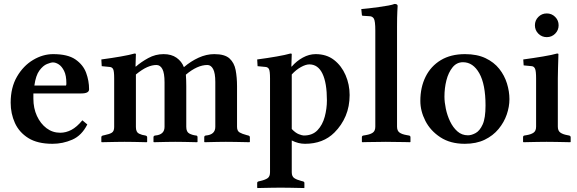

<svg xmlns="http://www.w3.org/2000/svg" viewBox="-20 -718 2919 972"><path d="M397 -109 422 -88Q394 -32 346 -11Q298 10 246 10Q170 10 123.5 -19Q77 -48 55.5 -95.5Q34 -143 34 -198Q34 -275 66 -330Q98 -385 147.5 -414.5Q197 -444 249 -444Q323 -444 362 -417Q401 -390 416 -349.5Q431 -309 431 -266Q431 -245 392 -245H149V-219Q149 -170 167 -131Q185 -92 215.5 -69Q246 -46 285 -46Q314 -46 341.5 -60.5Q369 -75 397 -109ZM154 -285H314Q316 -287 316 -296Q316 -336 304.5 -359Q293 -382 277.5 -392Q262 -402 248 -402Q238 -402 218 -394Q198 -386 179.5 -361Q161 -336 154 -285Z M666 -381H668Q694 -404 730.5 -424Q767 -444 808 -444Q848 -444 874 -425.5Q900 -407 911 -378Q946 -408 985.5 -426Q1025 -444 1065 -444Q1118 -444 1142 -422Q1166 -400 1173 -363Q1180 -326 1180 -281V-76Q1180 -55 1193 -47.5Q1206 -40 1229 -34L1237 -32Q1245 -30 1245 -23V0L1243 2Q1243 2 1221 1.5Q1199 1 1171 0.5Q1143 0 1123 0Q1106 0 1080.5 0.5Q1055 1 1035.5 1.5Q1016 2 1016 2L1014 0V-23Q1014 -31 1022 -32Q1070 -36 1070 -76V-303Q1070 -348 1059 -368.5Q1048 -389 1030 -389Q979 -389 921 -340Q922 -330 922.5 -311.5Q923 -293 923 -282V-76Q923 -50 938.5 -42Q954 -34 972 -32Q980 -32 980 -23V0L978 2Q978 2 958.5 1.5Q939 1 913 0.5Q887 0 867 0Q849 0 823.5 0.5Q798 1 778.5 1.5Q759 2 759 2L757 0V-23Q757 -31 766 -32Q813 -36 813 -76V-301Q813 -348 802 -368.5Q791 -389 772 -389Q750 -389 725 -378Q700 -367 668 -341V-75Q668 -49 683.5 -41.5Q699 -34 716 -32Q725 -30 725 -23V0L723 2Q723 2 703.5 1.5Q684 1 657.5 0.5Q631 0 611 0Q594 0 566 0.5Q538 1 516.5 1.5Q495 2 495 2L493 0V-23Q493 -30 501 -32L510 -34Q535 -39 546.5 -46.5Q558 -54 558 -75V-321Q558 -359 552.5 -368.5Q547 -378 536 -379L495 -383L493 -417Q546 -424 591.5 -432Q637 -440 661 -447Q663 -447 665.5 -446.5Q668 -446 668 -444Z M1457 -381Q1481 -409 1513 -426.5Q1545 -444 1578 -444Q1633 -444 1671 -414.5Q1709 -385 1729.5 -337.5Q1750 -290 1750 -237Q1750 -179 1730 -131.5Q1710 -84 1673 -47Q1616 10 1524 10Q1490 10 1457 -7V154Q1457 175 1469.5 183.5Q1482 192 1505 198L1513 200Q1521 202 1521 208V232L1520 234Q1520 234 1498 233.5Q1476 233 1448 232.5Q1420 232 1400 232Q1382 232 1354.5 232.5Q1327 233 1305.5 233.5Q1284 234 1284 234L1282 232V208Q1282 202 1290 200L1299 198Q1324 192 1335.5 183.5Q1347 175 1347 154V-321Q1347 -359 1341.5 -368.5Q1336 -378 1325 -379L1284 -383L1282 -417Q1335 -424 1380.5 -432Q1426 -440 1450 -447Q1452 -447 1454.5 -446.5Q1457 -446 1457 -444L1455 -381ZM1457 -341V-65Q1476 -45 1493 -38.5Q1510 -32 1518 -32Q1562 -32 1587.5 -59Q1613 -86 1624 -127Q1635 -168 1635 -210Q1635 -298 1612.5 -345Q1590 -392 1546 -392Q1528 -392 1503.5 -378.5Q1479 -365 1457 -341Z M1880 -563Q1880 -612 1872.5 -624Q1865 -636 1850 -636L1818 -638Q1812 -638 1812 -643L1809 -672Q1824 -673 1848.5 -676Q1873 -679 1899 -682.5Q1925 -686 1946.5 -690Q1968 -694 1977 -698Q1993 -698 1993 -688Q1993 -688 1991.5 -660Q1990 -632 1990 -583V-77Q1990 -56 2002.5 -47Q2015 -38 2039 -34L2050 -32Q2058 -31 2058 -23V0L2056 2Q2056 2 2042.5 1.5Q2029 1 2009 1Q1989 1 1968.5 0.5Q1948 0 1933 0Q1920 0 1900 0.5Q1880 1 1860.5 1Q1841 1 1827.5 1.5Q1814 2 1814 2L1812 0V-23Q1812 -31 1820 -32L1832 -34Q1856 -38 1868 -47Q1880 -56 1880 -77Z M2108 -207Q2108 -276 2134.5 -329.5Q2161 -383 2211.5 -413.5Q2262 -444 2334 -444Q2395 -444 2438 -423.5Q2481 -403 2507.5 -369.5Q2534 -336 2546.5 -295.5Q2559 -255 2559 -216Q2559 -178 2545.5 -138.5Q2532 -99 2504 -65Q2476 -31 2433.5 -10.5Q2391 10 2333 10Q2260 10 2209.5 -23Q2159 -56 2133.5 -106Q2108 -156 2108 -207ZM2324 -403Q2292 -403 2271 -377Q2250 -351 2240 -311.5Q2230 -272 2230 -229Q2230 -201 2237 -167.5Q2244 -134 2258.5 -103.5Q2273 -73 2295.5 -53Q2318 -33 2349 -33Q2367 -33 2388 -44.5Q2409 -56 2423.5 -88Q2438 -120 2438 -184Q2438 -291 2406.5 -347Q2375 -403 2324 -403Z M2688 -590Q2688 -615 2705.5 -632.5Q2723 -650 2748 -650Q2773 -650 2790.5 -632.5Q2808 -615 2808 -590Q2808 -565 2790.5 -547.5Q2773 -530 2748 -530Q2723 -530 2705.5 -547.5Q2688 -565 2688 -590ZM2804 -321V-77Q2804 -56 2816.5 -47Q2829 -38 2851 -34L2861 -32Q2869 -30 2869 -23V0L2867 2Q2867 2 2845 1.5Q2823 1 2795 0.5Q2767 0 2747 0Q2729 0 2701 0.5Q2673 1 2651.5 1.5Q2630 2 2630 2L2628 0V-23Q2628 -31 2635 -32L2647 -34Q2670 -38 2682 -47Q2694 -56 2694 -77V-321Q2694 -359 2688.5 -370.5Q2683 -382 2672 -383L2631 -387L2629 -417Q2681 -424 2728.5 -432Q2776 -440 2800 -447Q2802 -447 2804.5 -446.5Q2807 -446 2807 -444Q2807 -444 2806.5 -423.5Q2806 -403 2805 -374.5Q2804 -346 2804 -321Z"/></svg>

Font: Libertinus Serif SemiBold
Style: Regular
Weight: 600
Designer: Philipp H. Poll, Khaled Hosny
Foundry: Caleb Maclennan
Version: Version 7.051;RELEASE